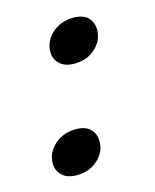

<svg xmlns="http://www.w3.org/2000/svg" viewBox="-74 -466 426 528"><g transform="rotate(-15 139.0 -202.5)"><path d="M80.5 8Q52.5 8 37.8 -7.8Q23 -23.5 25.5 -46.5Q28 -74.5 52 -94.8Q76 -115 111 -115Q140 -115 153.8 -99Q167.5 -83 165 -59Q162.5 -32 139.2 -12Q116 8 80.5 8ZM153.5 -290Q125.5 -290 110.8 -305.8Q96 -321.5 98.5 -344.5Q101 -372.5 125 -392.8Q149 -413 184 -413Q213 -413 226.8 -397Q240.5 -381 238 -357Q235.5 -330 212.2 -310Q189 -290 153.5 -290Z"/></g></svg>

Font: Fraunces 72pt S050
Style: Italic
Weight: 400
Italic angle: -16°
Version: Version 1.000; ttfautohint (v1.8.3)